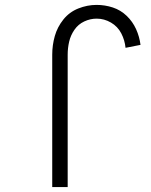

<svg xmlns="http://www.w3.org/2000/svg" viewBox="-20 -763 615 783"><path d="M193 0V-540Q193 -579 203.5 -616Q214 -653 238.5 -683.5Q263 -714 299.5 -728.5Q336 -743 374 -743Q408 -743 440 -732.5Q472 -722 496.5 -698.5Q521 -675 535 -644Q549 -613 553 -580L492 -568Q489 -599 474.5 -627Q460 -655 432.5 -671Q405 -687 374 -687Q348 -687 323.5 -675.5Q299 -664 283.5 -641.5Q268 -619 262 -593Q256 -567 256 -540V0Z"/></svg>

Font: Jozsika Light
Style: Regular
Weight: 300
Monospace: yes
Designer: Belleve Invis
Foundry: Belleve Invis
Version: 2.1.0